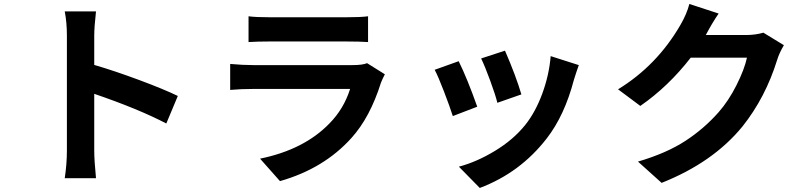

<svg xmlns="http://www.w3.org/2000/svg" viewBox="-20 -848 4040 960"><path d="M869.1 -368.2 811.5 -230.5Q673.8 -302.7 451.2 -378.9V-95.7Q451.2 -46.9 460 43H303.7Q314.5 -28.3 314.5 -95.7V-669.9Q314.5 -735.4 303.7 -791H460Q451.2 -711.9 451.2 -669.9V-523.4Q551.8 -494.1 676.3 -447.8Q800.8 -401.4 869.1 -368.2Z M1815.4 -532.2 1904.3 -476.6Q1891.6 -452.1 1884.8 -434.6Q1830.1 -260.7 1737.3 -158.2Q1599.6 -4.9 1379.9 57.6L1280.3 -54.7Q1500 -99.6 1627 -230.5Q1699.2 -303.7 1730.5 -403.3H1247.1Q1183.6 -403.3 1130.9 -398.4V-528.3Q1193.4 -522.5 1247.1 -522.5H1742.2Q1793 -522.5 1815.4 -532.2ZM1222.7 -637.7V-766.6Q1257.8 -761.7 1327.1 -761.7H1711.9Q1785.2 -761.7 1820.3 -766.6V-637.7Q1779.3 -640.6 1710 -640.6H1327.1Q1266.6 -640.6 1222.7 -637.7Z M2504.9 -594.7Q2559.6 -468.8 2586.9 -376L2466.8 -334Q2458 -371.1 2431.2 -444.3Q2404.3 -517.6 2385.7 -555.7ZM2733.4 -567.4 2874 -522.5Q2860.4 -484.4 2849.6 -449.2Q2802.7 -270.5 2713.9 -156.2Q2581.1 15.6 2378.9 91.8L2274.4 -14.6Q2363.3 -38.1 2455.1 -93.8Q2546.9 -149.4 2606.4 -223.6Q2657.2 -287.1 2691.4 -379.9Q2725.6 -472.7 2733.4 -567.4ZM2273.4 -542Q2316.4 -455.1 2366.2 -314.5L2244.1 -267.6Q2229.5 -313.5 2199.7 -391.1Q2169.9 -468.8 2153.3 -499Z M3796.9 -684.6 3899.4 -622.1Q3876 -582 3866.2 -549.8Q3807.6 -360.4 3692.4 -215.8Q3545.9 -36.1 3288.1 66.4L3169.9 -40Q3312.5 -82 3406.2 -143.1Q3500 -204.1 3573.2 -287.1Q3623 -343.8 3662.6 -422.4Q3702.1 -501 3714.8 -559.6H3433.6Q3321.3 -415 3181.6 -318.4L3070.3 -401.4Q3264.6 -520.5 3381.8 -722.7Q3414.1 -778.3 3426.8 -828.1L3573.2 -780.3Q3541 -733.4 3511.7 -677.7L3508.8 -672.9H3710Q3756.8 -672.9 3796.9 -684.6Z"/></svg>

Font: Nasu
Style: Bold
Weight: 700
Designer: Ryoko NISHIZUKA (kana &amp; ideographs); Paul D. Hunt (Latin, Greek &amp; Cyrillic); Wenlong ZHANG (bopomofo); Sandoll C
Version: Version 2014.1215